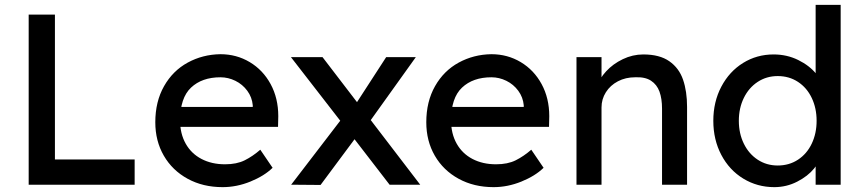

<svg xmlns="http://www.w3.org/2000/svg" viewBox="-20 -760 3549 790"><path d="M534 0H98V-700H206V-78L178 -104H534Z M1101 -69Q1067 -36 1010.5 -13Q954 10 896 10Q815 10 752 -24.5Q689 -59 654 -119.5Q619 -180 619 -257Q619 -342 655 -405.5Q691 -469 752.5 -502.5Q814 -536 887 -537Q953 -537 1007.5 -504.5Q1062 -472 1093.5 -414Q1125 -356 1125 -282L1124 -238H695L672 -320H1035L1020 -303V-327Q1017 -360 997.5 -386.5Q978 -413 948.5 -427.5Q919 -442 887 -442Q811 -442 766 -399.5Q721 -357 721 -264Q721 -210 744 -169Q767 -128 809 -106Q851 -84 906 -84Q954 -84 987 -100.5Q1020 -117 1051 -144L1102 -69Z M1474 -307 1709 0H1583L1398 -240L1177 -525H1307ZM1385 -270 1441 -190 1299 1 1178 0ZM1497 -254 1440 -326 1569 -525H1691Z M2216 -69Q2182 -36 2125.5 -13Q2069 10 2011 10Q1930 10 1867 -24.5Q1804 -59 1769 -119.5Q1734 -180 1734 -257Q1734 -342 1770 -405.5Q1806 -469 1867.5 -502.5Q1929 -536 2002 -537Q2068 -537 2122.5 -504.5Q2177 -472 2208.5 -414Q2240 -356 2240 -282L2239 -238H1810L1787 -320H2150L2135 -303V-327Q2132 -360 2112.5 -386.5Q2093 -413 2063.5 -427.5Q2034 -442 2002 -442Q1926 -442 1881 -399.5Q1836 -357 1836 -264Q1836 -210 1859 -169Q1882 -128 1924 -106Q1966 -84 2021 -84Q2069 -84 2102 -100.5Q2135 -117 2166 -144L2217 -69Z M2807 -320V0H2704V-313Q2704 -354 2693.5 -383Q2683 -412 2658.5 -428Q2634 -444 2593 -442Q2554 -442 2522.5 -425.5Q2491 -409 2473 -380.5Q2455 -352 2455 -318V0H2352V-525H2455V-417L2437 -405Q2446 -436 2474 -466.5Q2502 -497 2542.5 -516.5Q2583 -536 2627 -536Q2694 -536 2734 -508Q2774 -480 2790.5 -432Q2807 -384 2807 -320Z M3439 0H3336V-125H3356Q3356 -99 3330 -67Q3304 -35 3260 -12.5Q3216 10 3166 10Q3096 10 3038.5 -25Q2981 -60 2948 -122.5Q2915 -185 2915 -263Q2915 -341 2948 -403.5Q2981 -466 3037.5 -501Q3094 -536 3163 -536Q3218 -536 3264.5 -513Q3311 -490 3338.5 -456Q3366 -422 3366 -391L3336 -389V-740H3439ZM3340 -263Q3340 -315 3320 -357Q3300 -399 3263.5 -423Q3227 -447 3180 -447Q3134 -447 3097.5 -423Q3061 -399 3040.5 -357Q3020 -315 3020 -263Q3020 -211 3040.5 -169Q3061 -127 3097.5 -103Q3134 -79 3180 -79Q3227 -79 3263.5 -103Q3300 -127 3320 -169Q3340 -211 3340 -263Z"/></svg>

Font: Lexend
Style: Regular
Weight: 400
Designer: Thomas Jockin
Foundry: Lexend
Version: Version 1.000